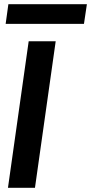

<svg xmlns="http://www.w3.org/2000/svg" viewBox="-20 -897 435 917"><path d="M18 0 117 -700H246L147 0ZM7 -783 20 -877H395L381 -783Z"/></svg>

Font: Host Grotesk
Style: Bold Italic
Weight: 700
Italic angle: -8°
Designer: Doğukan Karapınar
Foundry: Element Type
Version: Version 1.003; ttfautohint (v1.8.4.7-5d5b)